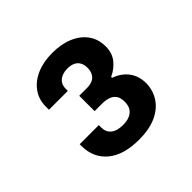

<svg xmlns="http://www.w3.org/2000/svg" viewBox="-106 -906 583 583"><g transform="rotate(-45 185.5 -614.5)"><path d="M185 -428Q118 -428 82.5 -458Q47 -488 47 -538V-546H129V-536Q129 -516 142.5 -505Q156 -494 182 -494Q199 -494 211 -499.5Q223 -505 229 -515Q235 -525 235 -541Q235 -558 228 -567.5Q221 -577 209 -581Q197 -585 183 -585H150V-651H183Q196 -651 206 -655Q216 -659 222 -669Q228 -679 228 -693Q228 -707 222.5 -716.5Q217 -726 207 -730.5Q197 -735 183 -735Q170 -735 159 -730.5Q148 -726 142 -717Q136 -708 136 -695V-686H55V-700Q55 -730 71.5 -753Q88 -776 117 -788.5Q146 -801 184 -801Q223 -801 252 -788.5Q281 -776 297 -753.5Q313 -731 313 -700Q313 -672 298 -653Q283 -634 259 -623V-619Q288 -609 304.5 -587Q321 -565 321 -533Q320 -502 303.5 -478Q287 -454 257 -441Q227 -428 185 -428Z"/></g></svg>

Font: Archivo SemiBold
Style: Bold
Weight: 700
Version: Version 2.001